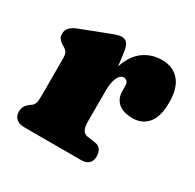

<svg xmlns="http://www.w3.org/2000/svg" viewBox="-116 -624 762 750"><g transform="rotate(30 265.0 -248.5)"><path d="M269 -446 276.5 -389.5Q295 -445 331 -471Q367 -497 414 -497Q463 -497 491.5 -464.5Q520 -432 520 -367Q520 -302 494.2 -272Q468.5 -242 426.5 -242Q383 -242 361 -261.5Q339 -281 339 -314.5V-336Q339 -363 317 -363Q302 -363 292 -342Q282 -321 282 -279V-142Q282 -96 310 -92L345 -87Q364 -84.5 372 -72.5Q380 -60.5 380 -43Q380 0 333 0H76Q54.5 0 41.8 -11.5Q29 -23 29 -43Q29 -58 35.5 -68.2Q42 -78.5 54 -87L61 -92Q68 -97 71.5 -106.8Q75 -116.5 75 -142V-305Q75 -327.5 69.5 -335.8Q64 -344 55 -349L48 -353Q37 -359.5 30 -368.2Q23 -377 23 -391Q23 -421.5 63 -437L169 -478Q191 -486.5 205.8 -491.8Q220.5 -497 232 -497Q247 -497 256.2 -486Q265.5 -475 269 -446Z"/></g></svg>

Font: Fraunces 9pt S100 Black
Style: Regular
Weight: 900
Version: Version 1.000; ttfautohint (v1.8.3)